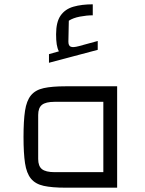

<svg xmlns="http://www.w3.org/2000/svg" viewBox="-20 -870 670 890"><path d="M284 0Q221 0 182.5 -8.5Q144 -17 123.5 -42Q103 -67 96 -113.5Q89 -160 89 -235Q89 -310 96 -356.5Q103 -403 123.5 -428Q144 -453 182.5 -461.5Q221 -470 284 -470H523V0ZM233 -72H459V-398H233Q192 -398 174.5 -384Q157 -370 157 -337V-133Q157 -100 174.5 -86Q192 -72 233 -72ZM207 -579V-619L253 -632Q246 -645 243 -664Q240 -683 240 -711Q240 -768 261 -798Q282 -828 320.5 -839Q359 -850 410 -850V-799Q382 -799 350.5 -793Q319 -787 299 -774L297 -677Q297 -658 308 -653.5Q319 -649 345 -656L433 -680V-639Z"/></svg>

Font: Changa ExtraLight Light
Style: Regular
Weight: 300
Version: Version 3.002; ttfautohint (v1.8.2)